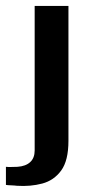

<svg xmlns="http://www.w3.org/2000/svg" viewBox="-80 -515 286 648"><path d="M-23 112Q-29 111 -42.5 110.5Q-56 110 -60 109V48Q-52 49 -40 48.5Q-28 48 -21 48Q7 46 22 32Q37 18 37 -7V-495H151V-40Q151 27 126.5 60.5Q102 94 62.5 104.5Q23 115 -23 112Z"/></svg>

Font: Alumni Sans
Style: Bold
Weight: 700
Designer: Robert E. Leuschke
Foundry: Robert E. Leuschke
Version: Version 1.018